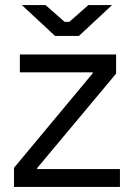

<svg xmlns="http://www.w3.org/2000/svg" viewBox="-20 -734 526 754"><path d="M196 -593H290L420 -714H327L252 -648H234L159 -714H66ZM35 0H451V-70H126V-74L436 -445V-520H58V-450H344V-446L35 -75Z"/></svg>

Font: Fixel Text Regular
Style: Regular
Weight: 400
Width: 4
Designer: AlfaBravo + MacPaw
Foundry: Kyrylo Tkachov, Marchela Mozhyna, Serhii Makarenko, Maria Weinstein, Zakhar Kryvoshyya
Version: Version 1.211